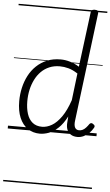

<svg xmlns="http://www.w3.org/2000/svg" viewBox="-76 -937 781 1358"><g transform="rotate(5 315.0 -257.5)"><path d="M229 17Q180 17 142.5 -8.5Q105 -34 84.5 -82.5Q64 -131 64 -200Q64 -248 74.5 -294.5Q85 -341 106 -381.5Q127 -422 159.5 -453Q192 -484 234.5 -501.5Q277 -519 331 -519Q364 -519 397.5 -509Q431 -499 463 -479L513 -871Q514 -881 520.5 -885.5Q527 -890 540 -890Q556 -890 561.5 -884.5Q567 -879 566 -868L470 -100Q465 -65 474 -48Q483 -31 504 -31Q517 -31 529 -37Q541 -43 552 -55Q563 -67 573 -82Q578 -88 585 -89Q592 -90 600 -83Q609 -78 610.5 -71Q612 -64 607 -57Q596 -37 578.5 -20Q561 -3 540 7Q519 17 496 17Q468 17 449 5Q430 -7 421.5 -28.5Q413 -50 416 -81Q417 -91 417.5 -101.5Q418 -112 419 -122Q391 -68 358 -37.5Q325 -7 292 5Q259 17 229 17ZM121 -204Q121 -154 133.5 -115Q146 -76 172.5 -54.5Q199 -33 240 -33Q275 -33 310 -53.5Q345 -74 377 -119.5Q409 -165 434 -239L457 -430Q422 -453 390.5 -461.5Q359 -470 329 -470Q288 -470 255 -456Q222 -442 197 -417Q172 -392 155 -358Q138 -324 129.5 -285Q121 -246 121 -204ZM0 365H630V375H0ZM0 -20H630V0H0ZM0 -505H630V-500H0ZM0 -885H630V-875H0Z"/></g></svg>

Font: Playwrite GB J Guides
Style: Italic
Weight: 400
Italic angle: -7.01216°
Designer: Veronika Burian, José Scaglione
Foundry: TypeTogether
Version: Version 1.003